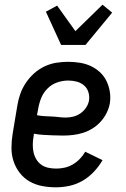

<svg xmlns="http://www.w3.org/2000/svg" viewBox="-20 -792 540 820"><path d="M219 8Q189 8 160 2.5Q131 -3 106.5 -17Q82 -31 64.5 -53.5Q47 -76 38 -103Q29 -130 29 -160Q29 -190 34 -221L54 -341Q58 -366 66.5 -390.5Q75 -415 90 -437.5Q105 -460 125.5 -478.5Q146 -497 170.5 -508.5Q195 -520 220.5 -524Q246 -528 271 -528Q296 -528 321 -524Q346 -520 367.5 -510Q389 -500 406.5 -484Q424 -468 434.5 -446.5Q445 -425 449 -400.5Q453 -376 449 -350Q445 -329 435 -309Q425 -289 409.5 -272Q394 -255 374.5 -243Q355 -231 334 -224.5Q313 -218 291.5 -215.5Q270 -213 249 -213Q238 -213 228 -213.5Q218 -214 207 -214H205Q185 -215 165 -216Q145 -217 125 -221L123 -207Q120 -190 120 -173Q120 -156 123.5 -140.5Q127 -125 135.5 -111Q144 -97 157 -88Q170 -79 186.5 -75.5Q203 -72 220 -72Q238 -72 256 -76Q274 -80 290.5 -89.5Q307 -99 321 -113.5Q335 -128 344 -144L418 -108Q403 -82 381.5 -59Q360 -36 333.5 -20.5Q307 -5 277.5 1.5Q248 8 219 8ZM261 -290Q277 -290 293 -294Q309 -298 323 -307.5Q337 -317 347 -331.5Q357 -346 360 -362Q363 -381 357.5 -398.5Q352 -416 338.5 -427.5Q325 -439 307.5 -443.5Q290 -448 271 -448Q248 -448 224.5 -440Q201 -432 183 -414Q165 -396 156 -373.5Q147 -351 143 -327L138 -300Q153 -297 168.5 -296Q184 -295 199.5 -294.5Q215 -294 230.5 -292Q246 -290 261 -290ZM241 -600 176 -742 224 -768 302 -659 418 -772 459 -738 345 -600Z"/></svg>

Font: Iosevka SS18 Medium
Style: Italic
Weight: 500
Italic angle: -9°
Monospace: yes
Designer: Belleve Invis
Foundry: Belleve Invis
Version: Version 25.1.1; ttfautohint (v1.8.4)